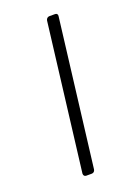

<svg xmlns="http://www.w3.org/2000/svg" viewBox="-105 -548 416 593"><g transform="rotate(-20 102.5 -251.0)"><path d="M74 0H92C98 0 102 -4 103 -10L162 -492C163 -498 160 -502 154 -502H135C130 -502 125 -498 124 -492L65 -10C65 -4 68 0 74 0Z"/></g></svg>

Font: Barlow ExtraLight
Style: Italic
Weight: 275
Italic angle: -7°
Designer: Jeremy Tribby
Foundry: Tribby Type
Version: Version 1.422;hotconv 1.0.109;makeotfexe 2.5.65596